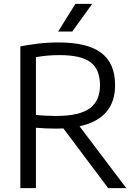

<svg xmlns="http://www.w3.org/2000/svg" viewBox="-20 -966 694 986"><path d="M84.5 0V-728Q127 -736 175.5 -742Q224 -748 282 -748Q428 -748 499.5 -694.8Q571 -641.5 571 -528.5Q571 -357.5 388.5 -317.5L628.5 0H535.5L305.5 -306.5Q287 -305.5 267 -305.5Q236 -305.5 212.8 -306.8Q189.5 -308 164.5 -310V0ZM267.5 -370.5Q386.5 -370.5 440 -409Q493.5 -447.5 493.5 -527.5Q493.5 -610.5 444.5 -646.8Q395.5 -683 286.5 -683Q249 -683 221 -680.2Q193 -677.5 164.5 -672.5V-375.5Q193.5 -373 215.2 -371.8Q237 -370.5 267.5 -370.5ZM278.5 -804 367 -946H453.5L351 -804Z"/></svg>

Font: Encode Sans
Style: Regular
Weight: 400
Designer: Multiple Designers
Foundry: Impallari Type
Version: Version 3.002; ttfautohint (v1.8.3) -l 8 -r 50 -G 200 -x 14 